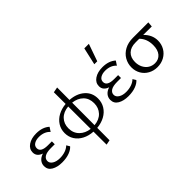

<svg xmlns="http://www.w3.org/2000/svg" viewBox="-64 -1308 2121 2121"><g transform="rotate(-45 996.5 -248.0)"><path d="M42 -105Q42 -143 65 -171Q88 -199 132 -213Q98 -224 79 -246Q60 -268 60 -301Q60 -356 109.5 -389.5Q159 -423 236 -423Q335 -423 393 -370L361 -321Q340 -346 306.5 -360Q273 -374 230 -374Q185 -374 155 -355.5Q125 -337 125 -302Q125 -270 153 -254Q181 -238 236 -238H297V-193H236Q171 -193 139.5 -173Q108 -153 108 -119Q108 -86 142 -64.5Q176 -43 230 -43Q276 -43 314.5 -56.5Q353 -70 378 -95L401 -57Q378 -29 329.5 -10.5Q281 8 214 8Q140 8 91 -20.5Q42 -49 42 -105Z M698 11Q629 7 575 -21Q521 -49 491 -96Q461 -143 461 -203Q461 -263 491.5 -311Q522 -359 575.5 -388Q629 -417 697 -423L696 -606L759 -618L758 -424Q863 -417 928 -360Q993 -303 993 -212Q993 -151 963 -102.5Q933 -54 879.5 -24.5Q826 5 757 11L756 204L699 215ZM698 -32 697 -383Q618 -376 573 -329Q528 -282 528 -210Q528 -136 575.5 -88.5Q623 -41 698 -32ZM926 -206Q926 -282 880 -327.5Q834 -373 758 -382L757 -31Q836 -38 881 -86Q926 -134 926 -206Z M1077 -105Q1077 -143 1100 -171Q1123 -199 1167 -213Q1133 -224 1114 -246Q1095 -268 1095 -301Q1095 -356 1144.5 -389.5Q1194 -423 1271 -423Q1370 -423 1428 -370L1396 -321Q1375 -346 1341.5 -360Q1308 -374 1265 -374Q1220 -374 1190 -355.5Q1160 -337 1160 -302Q1160 -270 1188 -254Q1216 -238 1271 -238H1332V-193H1271Q1206 -193 1174.5 -173Q1143 -153 1143 -119Q1143 -86 1177 -64.5Q1211 -43 1265 -43Q1311 -43 1349.5 -56.5Q1388 -70 1413 -95L1436 -57Q1413 -29 1364.5 -10.5Q1316 8 1249 8Q1175 8 1126 -20.5Q1077 -49 1077 -105ZM1277 -711H1348L1277 -509H1231Z M1496 -194Q1496 -254 1525.5 -304.5Q1555 -355 1610 -384.5Q1665 -414 1739 -414H1980L1975 -355Q1930 -356 1842 -356Q1914 -286 1914 -197Q1914 -139 1886.5 -92Q1859 -45 1811 -18.5Q1763 8 1703 8Q1644 8 1596.5 -18.5Q1549 -45 1522.5 -91Q1496 -137 1496 -194ZM1714 -42Q1772 -42 1806.5 -83Q1841 -124 1841 -198Q1841 -297 1781 -357H1723Q1648 -357 1607 -317.5Q1566 -278 1566 -208Q1566 -160 1585.5 -122Q1605 -84 1638.5 -63Q1672 -42 1714 -42Z"/></g></svg>

Font: LXGW Bright TC
Style: Regular
Weight: 400
Designer: Christian Thalmann (Catharsis Fonts)
Foundry: LXGW / Christian Thalmann (Catharsis Fonts) / Fontworks Inc.
Version: Version 5.501